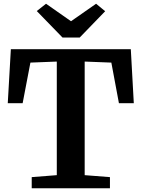

<svg xmlns="http://www.w3.org/2000/svg" viewBox="-20 -1006 756 1026"><path d="M283.5 -70V-677L142.5 -671.5L101 -454.5H21.5L38 -743H679L695 -454.5H615.5L575 -671.5L432.5 -677V-70L567.5 -59.5V0H149.5V-59.5ZM226 -986 359.5 -892.5 493.5 -986 542 -946 406 -805.5H314L176.5 -947Z"/></svg>

Font: Merriweather
Style: Bold
Weight: 700
Designer: Eben Sorkin
Foundry: Eben Sorkin
Version: Version 2.100; ttfautohint (v1.7.19-72a1) -l 8 -r 50 -G 200 